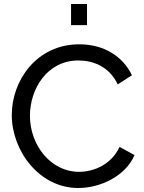

<svg xmlns="http://www.w3.org/2000/svg" viewBox="-20 -936 722 962"><path d="M39 -360C39 -180 177 6 372 6C482 6 609 -53 654 -159L579 -200C539 -112 450 -75 376 -75C235 -75 130 -208 130 -356C130 -489 215 -633 373 -633C445 -633 527 -604 570 -513L641 -559C597 -651 504 -714 377 -714C163 -714 39 -532 39 -360ZM416 -810V-916H336V-810Z"/></svg>

Font: Raleway Med
Style: Regular
Weight: 500
Designer: Matt McInerney, Pablo Impallari, Rodrigo Fuenzalida
Foundry: Matt McInerney, Pablo Impallari, Rodrigo Fuenzalida
Version: Version 3.00 July 28, 2015